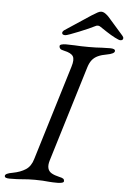

<svg xmlns="http://www.w3.org/2000/svg" viewBox="-77 -864 616 911"><g transform="rotate(5 231.5 -408.5)"><path d="M4 5Q-8 5 -14 2.5Q-20 0 -20 -6Q-20 -18 16 -24Q53 -31 77.5 -47Q102 -63 112 -98L250 -550Q261 -585 251.5 -600Q242 -615 209 -622Q194 -625 189.5 -630Q185 -635 185 -642Q185 -648 194 -650.5Q203 -653 215 -653Q240 -653 256 -652Q272 -651 287 -650.5Q302 -650 323 -650Q343 -650 356.5 -650.5Q370 -651 385 -652Q400 -653 425 -653Q449 -653 449 -642Q449 -635 439 -630Q429 -625 412 -622Q388 -618 370.5 -610Q353 -602 342 -588Q331 -574 324 -550L186 -98Q179 -75 183 -60Q187 -45 201 -37Q215 -29 237 -24Q252 -21 257 -17Q262 -13 262 -6Q262 0 253 2.5Q244 5 232 5Q207 5 191 3.5Q175 2 160.5 1Q146 0 124 0Q90 0 66 2.5Q42 5 4 5ZM207 -696Q192 -696 192 -706Q192 -712 199 -718L323 -800Q342 -812 351.5 -817Q361 -822 368 -822Q378 -822 388 -815Q398 -808 405 -800L477 -718Q480 -714 481.5 -711.5Q483 -709 483 -706Q483 -695 469 -695Q463 -695 443.5 -705Q424 -715 403.5 -728.5Q383 -742 371 -750Q359 -759 345 -751Q336 -746 315.5 -737Q295 -728 271.5 -718.5Q248 -709 230 -702.5Q212 -696 207 -696Z"/></g></svg>

Font: EB Garamond
Style: Italic
Weight: 400
Italic angle: -17.2°
Designer: Georg Duffner and Octavio Pardo
Foundry: Georg Duffner
Version: Version 1.001